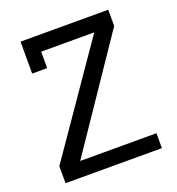

<svg xmlns="http://www.w3.org/2000/svg" viewBox="-132 -831 863 938"><g transform="rotate(-20 300.0 -362.5)"><path d="M535 -725V-640.5L153.5 -77.5H550V0H49V-88.5L433 -644.5H157V-559H79V-725Z"/></g></svg>

Font: JuliaMono
Style: Regular
Weight: 400
Monospace: yes
Designer: cormullion
Foundry: corm
Version: Version 0.055; ttfautohint (v1.8.4)